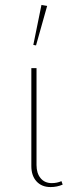

<svg xmlns="http://www.w3.org/2000/svg" viewBox="-20 -756 310 778"><path d="M126 -572 115 -574 148 -736 171 -732ZM185 2Q149 2 128 -21Q107 -44 107 -83V-480H128V-87Q128 -54 144.5 -34Q161 -14 190 -14Q211 -14 229 -22L234 -8Q211 2 185 2Z"/></svg>

Font: Cantarell Thin
Style: Regular
Weight: 100
Designer: Dave Crossland, Nikolaus Waxweiler, Florian Fecher, Jacques Le Bailly, Eben Sorkin, Alexei Vanyashin, Alexios Zavras, Em
Version: Version 0.303